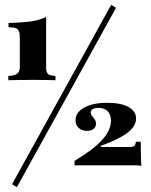

<svg xmlns="http://www.w3.org/2000/svg" viewBox="-20 -708 627 795"><path d="M14.5 -375.8V-393.5Q40.3 -394.4 51.2 -402.8Q62.1 -411.3 62.1 -431.5V-550Q62.1 -568.5 58.5 -578.2Q54.8 -587.9 44.8 -591.5Q34.7 -595.2 15.3 -595.2V-612.9Q75 -614.5 110.1 -619.8Q145.2 -625 171 -637.9V-427.4Q171 -408.1 179.4 -401.2Q187.9 -394.4 209.7 -393.5V-375.8Q196 -376.6 179.8 -376.6Q163.7 -376.6 147.6 -377Q131.5 -377.4 117.7 -377.4Q104 -377.4 87.9 -377Q71.8 -376.6 53.6 -376.6Q35.5 -376.6 14.5 -375.8ZM50 66.9 29.8 54.8 440.3 -687.9 460.5 -675.8ZM565.3 -21Q558.1 -23.4 541.9 -23.4H288.7V-41.9Q366.9 -88.7 403.2 -129Q439.5 -169.4 439.5 -208.1Q439.5 -233.1 426.2 -247.2Q412.9 -261.3 387.1 -261.3Q372.6 -261.3 364.1 -256.5Q355.6 -251.6 355.6 -242.7Q355.6 -234.7 361.3 -227.8Q366.9 -221 372.2 -213.3Q377.4 -205.6 377.4 -195.2Q377.4 -182.3 367.3 -174.2Q357.3 -166.1 340.3 -166.1Q319.4 -166.1 306 -178.2Q292.7 -190.3 292.7 -210.5Q292.7 -242.7 328.6 -262.5Q364.5 -282.3 423.4 -282.3Q480.6 -282.3 512.1 -264.9Q543.5 -247.6 543.5 -216.9Q543.5 -196 527.8 -177Q512.1 -158.1 479.8 -140.3Q447.6 -122.6 397.6 -104V-99.2H516.9Q530.6 -99.2 535.9 -103.6Q541.1 -108.1 542.7 -121H562.9Q562.9 -93.5 563.3 -75Q563.7 -56.5 564.1 -43.5Q564.5 -30.6 565.3 -21Z"/></svg>

Font: Playfair 5pt SemiExpanded Light ExtraBold
Style: Regular
Weight: 800
Version: Version 2.001;gftools[0.9.30]